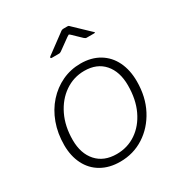

<svg xmlns="http://www.w3.org/2000/svg" viewBox="-176 -869 949 1006"><g transform="rotate(-30 299.0 -366.5)"><path d="M262 10Q197 10 149 -17.5Q101 -45 75.5 -95.5Q50 -146 50 -212Q50 -283 72 -343Q94 -403 133.5 -447Q173 -491 225 -515.5Q277 -540 337 -540Q402 -540 449.5 -511.5Q497 -483 522 -431.5Q547 -380 547 -312Q547 -218 509 -145.5Q471 -73 406.5 -31.5Q342 10 262 10ZM266 -34Q332 -34 384 -69.5Q436 -105 466 -168.5Q496 -232 496 -317Q496 -400 453.5 -448.5Q411 -497 335 -497Q270 -497 217 -460.5Q164 -424 133 -360Q102 -296 102 -213Q102 -131 145.5 -82.5Q189 -34 266 -34ZM419 -648 368 -697Q361 -703 359.5 -702Q358 -701 348 -695L280 -646Q274 -642 271.5 -641.5Q269 -641 263 -641H222Q217 -641 216 -644.5Q215 -648 220 -652L331 -734Q337 -739 341.5 -741Q346 -743 354 -743H376Q383 -743 386 -739Q389 -735 392 -733L479 -650Q485 -646 484.5 -643.5Q484 -641 478 -641H433Q429 -641 426 -643Q423 -645 419 -648Z"/></g></svg>

Font: Libre Franklin ExtraLight
Style: Italic
Weight: 250
Italic angle: -8°
Designer: Pablo Impallari, Rodrigo Fuenzalida, Nhung Nguyen
Foundry: Impallari Type
Version: Version 3.000